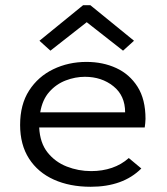

<svg xmlns="http://www.w3.org/2000/svg" viewBox="-20 -705 640 735"><path d="M327 10Q247 10 186 -17.5Q125 -45 91 -98Q57 -151 57 -227Q57 -305 91.5 -358.5Q126 -412 184 -440Q242 -468 311 -468Q374 -468 425 -444.5Q476 -421 506.5 -373Q537 -325 537 -250Q537 -242 536 -233.5Q535 -225 534 -217H130Q133 -158 162 -121.5Q191 -85 235.5 -67.5Q280 -50 329 -50Q372 -50 408.5 -62.5Q445 -75 473 -100L521 -60Q451 10 327 10ZM134 -275H459Q459 -339 414 -375Q369 -411 305 -411Q268 -411 231.5 -397Q195 -383 168.5 -353Q142 -323 134 -275ZM173 -511 131 -549 298 -685H326L493 -549L451 -511L312 -620Z"/></svg>

Font: Inconsolata Expanded
Style: Regular
Weight: 400
Width: 7
Monospace: yes
Designer: Raph Levien, Cyreal, Brenton Simpson
Foundry: Raph Levien, Cyreal, Google
Version: Version 3.000; ttfautohint (v1.8.2.53-6de2)